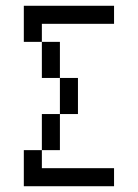

<svg xmlns="http://www.w3.org/2000/svg" viewBox="-20 -645 478 665"><path d="M125 -562.5V-500H62.5V-625H375V-562.5ZM125 -375V-500H187.5V-375ZM187.5 -250V-375H250V-250ZM125 -250H187.5V-125H125ZM62.5 -125H125V-62.5H375V0H62.5Z"/></svg>

Font: Sudo Light
Style: Regular
Weight: 300
Monospace: yes
Designer: Jens Kutilek
Foundry: Jens Kutilek
Version: Version 0.040